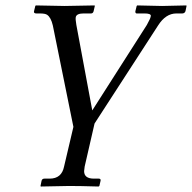

<svg xmlns="http://www.w3.org/2000/svg" viewBox="-20 -451 701 701"><path d="M213.9 157.2 248 12.2 172.9 -357.9Q166 -387.7 151.9 -397Q145 -401.9 125 -401.9H112.8Q103 -401.9 104 -409.2L108.9 -429.2L110.8 -431.2Q202.6 -429.2 215.8 -429.2Q215.8 -429.2 325.2 -431.2L326.2 -429.2L321.8 -410.2Q319.8 -402.3 313 -401.9H285.2Q260.3 -401.9 256.8 -389.2Q254.9 -382.3 258.8 -359.9L316.9 -47.9L516.1 -359.9Q529.3 -383.8 529.8 -389.2Q530.8 -391.1 530.8 -393.1Q530.8 -401.9 507.8 -401.9H479Q474.1 -401.9 474.1 -409.2L479 -429.2L481 -431.2Q560.1 -429.2 571.8 -429.2Q571.8 -429.2 660.2 -431.2L661.1 -429.2L657.2 -410.2Q654.3 -402.3 646 -401.9H624Q585 -401.9 557.1 -357.9L325.2 0L289.1 157.2Q287.1 171.4 287.1 173.8Q287.1 200.7 321.8 201.2H340.8Q348.6 201.2 347.2 209L342.8 228L339.8 230Q272 228 232.9 228Q232.9 228 128.9 230L127.9 228L131.8 209Q133.8 201.2 142.1 201.2H161.1Q205.1 201.2 213.9 157.2Z"/></svg>

Font: Linux Libertine
Style: Italic
Weight: 400
Italic angle: -12°
Designer: Philipp H. Poll
Foundry: Philipp H. Poll
Version: Version 5.1.6 ; ttfautohint (v0.9)